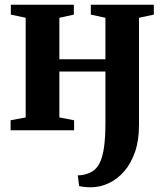

<svg xmlns="http://www.w3.org/2000/svg" viewBox="-20 -553 692 815"><path d="M365.5 242Q353 242 338.8 240.5Q324.5 239 316 237L310 191.5Q323 191.5 339.5 187.8Q356 184 369.5 176Q390 164.5 402.8 139.5Q415.5 114.5 421.5 72.5Q427.5 30.5 427.5 -31.5V-249.5H232V-54.5L294.5 -42.5V0H25V-42.5L89 -54.5V-477.5L26 -491V-533H293.5V-491L232 -477.5V-301.5H427.5V-477.5L365.5 -491V-533H633V-491L570 -477.5V-21Q570 43.5 552.8 92.8Q535.5 142 506.5 175Q477.5 208 440.8 225Q404 242 365.5 242Z"/></svg>

Font: Merriweather 72pt
Style: Bold
Weight: 700
Version: Version 2.100